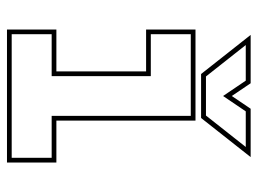

<svg xmlns="http://www.w3.org/2000/svg" viewBox="-114 -624 738 550"><g transform="rotate(90 255.0 -349.0)"><path d="M64.5 0V-141.5H184.5V-398.5H64.5V-540H325.5V-141.5H445.5V0ZM78 -13.5H432V-128H312V-526.5H78V-412H198V-128H78ZM192 -556 80 -698H218.5L255 -644L291.5 -698H430L318 -556ZM199 -570H311L401 -684H299L255 -619L211 -684H109Z"/></g></svg>

Font: Tourney Expanded Thin
Style: Regular
Weight: 100
Width: 7
Designer: Tyler Finck
Foundry: Etcetera Type Co
Version: Version 1.010; ttfautohint (v1.8.3)